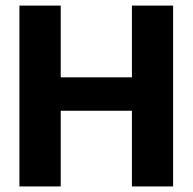

<svg xmlns="http://www.w3.org/2000/svg" viewBox="-20 -670 692 690"><path d="M454.1 0V-272H198.2V0H49.8V-649.9H198.2V-392.1H454.1V-649.9H602.1V0Z"/></svg>

Font: Apfel Grotezk
Style: Bold
Weight: 700
Designer: Luigi Gorlero
Foundry: Collletttivo
Version: Version 2.000;FEAKit 1.0